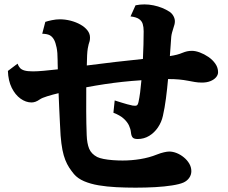

<svg xmlns="http://www.w3.org/2000/svg" viewBox="-20 -824 1040 877"><path d="M60.1 -533.2Q64.5 -521.5 71.3 -513.7Q78.1 -505.9 91.8 -502Q105.5 -498 130.9 -498Q149.9 -498 179.9 -500.7Q210 -503.4 244.1 -507.3Q243.7 -522.9 243.4 -533.7Q243.2 -544.4 243.2 -548.8Q243.2 -584.5 238.5 -606.9Q233.9 -629.4 227.1 -642.1Q218.8 -657.2 206.8 -663.3Q194.8 -669.4 172.9 -669.9L187 -724.1Q198.2 -728 217.3 -731.9Q236.3 -735.8 252.9 -735.8Q277.8 -735.8 302.5 -729.5Q327.1 -723.1 347.2 -711.9Q367.2 -700.7 379.2 -685.5Q391.1 -670.4 391.1 -652.8Q391.1 -643.6 389.6 -636.7Q388.2 -629.9 384.8 -621.1Q382.8 -614.3 380.9 -602.5Q378.9 -590.8 377.9 -571.8Q377.4 -549.3 376.5 -524.9Q441.4 -533.2 505.4 -540.8Q569.3 -548.3 632.8 -554.7Q634.3 -587.9 635.3 -620.4Q636.2 -652.8 636.2 -681.2Q636.2 -700.7 631.8 -714.8Q627.4 -729 614.5 -737.5Q601.6 -746.1 576.2 -749L599.1 -799.8Q639.6 -808.1 681.2 -799.6Q722.7 -791 754.9 -770Q766.1 -762.2 772.5 -750.2Q778.8 -738.3 778.8 -727.1Q778.8 -718.8 776.9 -711.9Q774.9 -705.1 772 -695.8Q769 -686.5 766.1 -676Q763.2 -665.5 762.2 -655.8Q760.7 -636.7 759.3 -614.5Q757.8 -592.3 755.9 -567.9Q790.5 -572.8 814 -583Q824.7 -587.4 834.7 -589.6Q844.7 -591.8 856.9 -591.8Q872.6 -591.8 892.6 -584.5Q912.6 -577.1 931.9 -564Q951.2 -550.8 963.6 -533Q976.1 -515.1 976.1 -494.1Q976.1 -481.9 966.8 -470.9Q957.5 -460 940.9 -453.4Q924.3 -446.8 902.8 -446.8Q884.8 -446.8 869.6 -449.5Q854.5 -452.1 838.9 -455.1Q818.8 -459 797.9 -460.9Q776.9 -462.9 747.6 -462.9Q743.7 -418 738 -374.5Q732.4 -331.1 724.1 -294.9Q717.8 -266.1 701.4 -241.9Q685.1 -217.8 661.4 -203.4Q637.7 -189 608.9 -189Q591.8 -189 585.7 -196.3Q579.6 -203.6 578.1 -219.2Q576.7 -234.4 569.3 -250.5Q562 -266.6 545.2 -282Q528.3 -297.4 498 -309.1L503.9 -365.2Q522.9 -359.4 536.4 -355Q549.8 -350.6 561.3 -347.7Q572.8 -344.7 585.9 -341.8Q598.6 -339.8 604.2 -342.3Q609.9 -344.7 612.8 -358.9Q616.7 -376.5 620.1 -402.1Q623.5 -427.7 626 -457.5Q581.1 -454.6 540.3 -450.2Q499.5 -445.8 459 -439.7Q418.5 -433.6 374 -425.3Q373.5 -371.1 373.8 -315.4Q374 -259.8 376 -207Q377.4 -168.5 387.2 -144.8Q397 -121.1 423.8 -106.9Q434.6 -101.6 453.4 -97.9Q472.2 -94.2 494.9 -92.5Q517.6 -90.8 540 -90.8Q580.6 -90.8 621.1 -97.4Q661.6 -104 696.8 -118.2Q713.9 -125 729 -128.4Q744.1 -131.8 752.9 -131.8Q769.5 -131.8 787.1 -124.8Q804.7 -117.7 819.8 -105.2Q835 -92.8 844.5 -76.7Q854 -60.5 854 -42Q854 -25.4 844.2 -11.5Q834.5 2.4 817.9 9.8Q800.3 17.6 766.4 22.9Q732.4 28.3 689 30.8Q645.5 33.2 599.1 33.2Q554.2 33.2 511.2 31Q468.3 28.8 430.7 22.5Q393.1 16.1 364 3.7Q335 -8.8 317.9 -28.8Q306.2 -43 296.1 -58.3Q286.1 -73.7 278.3 -93.3Q270.5 -112.8 265.1 -139.9Q259.8 -167 256.8 -205.1Q255.4 -230.5 253.7 -262.5Q252 -294.4 250.5 -329.6Q249 -364.7 247.6 -398.4Q220.7 -392.1 196.3 -384.5Q171.9 -377 162.1 -370.1Q150.9 -362.3 141.6 -359.1Q132.3 -356 124 -356Q98.1 -356 73.7 -373.5Q49.3 -391.1 33.4 -423.3Q17.6 -455.6 16.1 -500Z"/></svg>

Font: BIZ UDMincho
Style: Bold
Weight: 700
Monospace: yes
Designer: TypeBank Co., Ltd.
Foundry: Morisawa Inc.
Version: Version 1.06